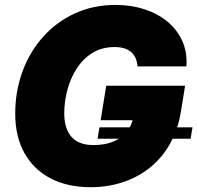

<svg xmlns="http://www.w3.org/2000/svg" viewBox="-20 -758 810 788"><path d="M352.5 10.3Q256.8 10.3 187.3 -26.1Q117.7 -62.5 80.1 -130.1Q42.5 -197.8 42.5 -291.5Q42.5 -382.8 72 -463.9Q101.6 -544.9 156.5 -606.4Q211.4 -668 287.1 -702.9Q362.8 -737.8 454.6 -737.8Q517.1 -737.8 571.3 -720.5Q625.5 -703.1 666 -670.2Q706.5 -637.2 727.8 -590.6Q749 -543.9 745.1 -485.4H544.4Q543 -504.4 536.4 -519.3Q529.8 -534.2 518.1 -544.4Q506.3 -554.7 489.5 -559.8Q472.7 -564.9 450.7 -564.9Q398.4 -564.9 359.6 -541Q320.8 -517.1 295.2 -477.3Q269.5 -437.5 256.6 -389.4Q243.7 -341.3 243.7 -293Q243.7 -230 273.4 -196.3Q303.2 -162.6 363.8 -162.6Q410.6 -162.6 445.1 -177Q479.5 -191.4 500.2 -217Q521 -242.7 526.4 -274.9L560.1 -264.6H393.1L416 -406.2H739.7L722.2 -298.3Q710 -224.6 677.2 -167Q644.5 -109.4 595.5 -70.1Q546.4 -30.8 484.4 -10.3Q422.4 10.3 352.5 10.3ZM380.4 -188.5 388.2 -235.4H770L762.2 -188.5Z"/></svg>

Font: Inter 17pt Black
Style: Italic
Weight: 900
Italic angle: -9.3988°
Version: Version 4.001;git-66647c0bb